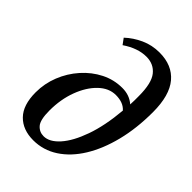

<svg xmlns="http://www.w3.org/2000/svg" viewBox="-216 -832 942 942"><g transform="rotate(45 254.5 -361.5)"><path d="M144 -150Q144 -85 163.5 -62.5Q183 -40 213 -40Q253 -40 292 -83.5Q331 -127 360 -208.5Q389 -290 399 -404Q373 -434 321 -434Q273 -434 232.5 -395Q192 -356 168 -291.5Q144 -227 144 -150ZM191 10Q118 10 75.5 -33.5Q33 -77 33 -165Q33 -226 55.5 -282.5Q78 -339 118 -384Q158 -429 209.5 -455Q261 -481 319 -481Q369 -481 403 -451Q404 -465 404 -480Q404 -495 404 -510Q404 -599 374.5 -636Q345 -673 294 -673Q234 -673 171 -630L149 -660Q183 -692 228 -712.5Q273 -733 325 -733Q413 -733 461 -676Q509 -619 509 -503Q509 -391 485.5 -297.5Q462 -204 419.5 -135Q377 -66 318.5 -28Q260 10 191 10Z"/></g></svg>

Font: Source Serif 4 Semibold
Style: Italic
Weight: 600
Italic angle: -12°
Designer: Frank Grießhammer
Foundry: Adobe
Version: Version 4.005;hotconv 1.1.0;makeotfexe 2.6.0